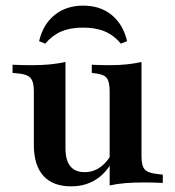

<svg xmlns="http://www.w3.org/2000/svg" viewBox="-20 -644 617 676"><path d="M210.5 -416.1V-208.1H99.2V-322.6Q99.2 -355.6 87.9 -369Q76.6 -382.3 44.4 -385.5L24.2 -387.1V-416.1Q42.7 -415.3 58.1 -414.9Q73.4 -414.5 91.9 -414.5Q126.6 -414.5 156 -417.3Q185.5 -420.2 210.5 -425.8ZM210.5 -208.1V-122.6Q210.5 -79.8 227.4 -58.9Q244.4 -37.9 278.2 -37.9Q313.7 -37.9 341.5 -62.1Q369.4 -86.3 390.3 -136.3L396.8 -123.4Q371.8 -53.2 330.2 -20.6Q288.7 12.1 230.6 12.1Q166.1 12.1 132.7 -25Q99.2 -62.1 99.2 -133.1V-208.1ZM366.1 0V-208.1H478.2V-93.5Q478.2 -60.5 489.5 -47.6Q500.8 -34.7 533.1 -31.5L553.2 -29V0Q534.7 -0.8 519.4 -1.2Q504 -1.6 485.5 -1.6Q450 -1.6 421 0.8Q391.9 3.2 366.1 8.9ZM478.2 -416.1V-208.1H366.1V-322.6Q366.1 -355.6 356 -369Q346 -382.3 316.9 -385.5L303.2 -387.1V-416.1Q321 -415.3 335.1 -414.9Q349.2 -414.5 365.3 -414.5Q398.4 -414.5 425.8 -417.3Q453.2 -420.2 478.2 -425.8ZM272.6 -624.2Q333.1 -624.2 373.4 -591.1Q413.7 -558.1 427.4 -499.2L405.6 -490.3Q381.5 -519.4 349.6 -533.1Q317.7 -546.8 272.6 -546.8Q227.4 -546.8 195.6 -533.1Q163.7 -519.4 139.5 -490.3L117.7 -499.2Q131.5 -558.1 172.2 -591.1Q212.9 -624.2 272.6 -624.2Z"/></svg>

Font: Playfair 5pt SemiExpanded Light
Style: Bold
Weight: 700
Version: Version 2.203